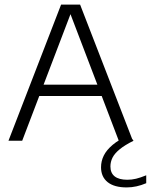

<svg xmlns="http://www.w3.org/2000/svg" viewBox="-20 -615 659 839"><path d="M17 0 247 -595H330L560.5 0H499L282.5 -567.5H293.5L77 0ZM132 -195.5 146.5 -245H430L444 -195.5ZM533.5 204Q479 204 450.2 180.8Q421.5 157.5 421.5 116Q421.5 89 433.5 64.8Q445.5 40.5 472.2 18Q499 -4.5 544.5 -26L563.5 0Q524.5 19.5 502.5 37.8Q480.5 56 471.5 74.2Q462.5 92.5 462.5 112.5Q462.5 141 481.2 155.8Q500 170.5 536.5 170.5Q555.5 170.5 574.5 166Q593.5 161.5 619 151V185.5Q598 194.5 576.8 199.2Q555.5 204 533.5 204Z"/></svg>

Font: Encode Sans SC Light
Style: Regular
Weight: 300
Version: Version 3.002